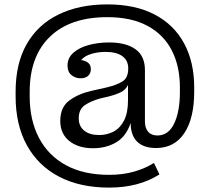

<svg xmlns="http://www.w3.org/2000/svg" viewBox="-20 -717 954 873"><path d="M51 -300Q51 -429 102 -517.5Q153 -606 247 -651.5Q341 -697 468 -697Q595 -697 683 -651Q771 -605 817 -520Q863 -435 863 -319V-300Q863 -179 818 -111.5Q773 -44 690 -44Q632 -44 603 -73.5Q574 -103 574 -158Q554 -97 508.5 -70Q463 -43 403 -43Q336 -43 295 -76Q254 -109 254 -167Q254 -229 294.5 -259.5Q335 -290 396 -304L463 -319Q510 -330 536.5 -346.5Q563 -363 563 -405V-407Q563 -442 536.5 -461.5Q510 -481 460 -481Q426 -481 395.5 -472Q365 -463 349 -444Q394 -437 393 -402Q393 -384 381 -372.5Q369 -361 346 -361Q323 -361 305 -375.5Q287 -390 287 -419Q287 -454 314 -477.5Q341 -501 384 -512.5Q427 -524 476 -524Q554 -524 597 -492.5Q640 -461 639 -395V-164Q639 -135 653.5 -118Q668 -101 696 -101Q746 -101 772 -155.5Q798 -210 798 -299V-319Q798 -416 761 -488Q724 -560 650.5 -599.5Q577 -639 468 -639Q299 -639 207 -550Q115 -461 115 -300V-279Q115 -170 157.5 -89.5Q200 -9 280.5 34.5Q361 78 476 78Q538 78 589 63.5Q640 49 680 24L705 76Q611 136 476 136Q344 136 249 86.5Q154 37 102.5 -56Q51 -149 51 -279ZM338 -179Q338 -143 363 -123Q388 -103 431 -103Q466 -103 496 -118.5Q526 -134 544 -169Q562 -204 562 -261V-331Q552 -309 530 -298Q508 -287 473 -278L438 -270Q394 -258 366 -239Q338 -220 338 -179Z"/></svg>

Font: Montagu Slab 16pt
Style: Regular
Weight: 400
Designer: Florian Karsten
Foundry: Florian Karsten
Version: Version 1.000; ttfautohint (v1.8.3)